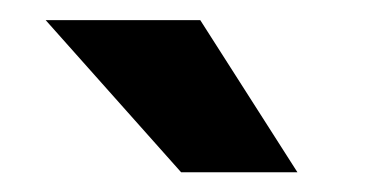

<svg xmlns="http://www.w3.org/2000/svg" viewBox="-20 -770 371 191"><path d="M275.9 -598.6H160.2L25.4 -750H179.2Z"/></svg>

Font: TypoPRO Roboto
Style: Bold
Weight: 700
Designer: Google
Version: Version 2.136; 2016